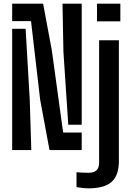

<svg xmlns="http://www.w3.org/2000/svg" viewBox="-20 -820 727 1049"><path d="M250.5 0 199.5 -274.5 149.5 -704.5H46.5V-800H215.5L263 -546L325 -96H426.5V0ZM46.5 0V-662.5H120L142.5 -276L151 0ZM353 -138.5 326.5 -537.5 321.5 -800H426.5V-138.5ZM510 -703.5V-800H637.5V-703.5ZM464.5 209Q449.5 209 431.5 207Q413.5 205 398 202.5V121Q411 122.5 430.2 123.2Q449.5 124 464 124Q493 124 507.2 110.5Q521.5 97 521.5 67.5V-600H629.5V59.5Q629.5 139 589.5 174Q549.5 209 464.5 209Z"/></svg>

Font: Big Shoulders Stencil Display Thin
Style: Bold
Weight: 700
Version: Version 2.001